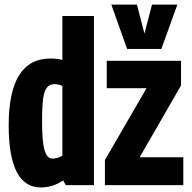

<svg xmlns="http://www.w3.org/2000/svg" viewBox="-20 -810 838 840"><path d="M268 0 256 -21Q213 10 158 10Q18 10 18 -262Q18 -554 201 -554Q228 -554 253 -548V-740H391V0ZM253 -129V-434Q235 -442 219 -442Q199 -442 186.5 -428.5Q174 -415 169 -380Q164 -345 164 -281Q164 -189 175 -152.5Q186 -116 209 -116Q230 -116 253 -129ZM439 0V-110L621 -424H447V-544H772V-436L591 -122H782V0ZM756 -790 686 -596H536L467 -790H579L612 -663L645 -790Z"/></svg>

Font: Georama Condensed
Style: Bold
Weight: 700
Width: 3
Designer: Jean-Baptiste Levee
Foundry: Production Type
Version: Version 1.000